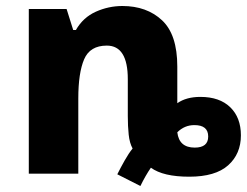

<svg xmlns="http://www.w3.org/2000/svg" viewBox="-20 -579 823 640"><path d="M629 -87Q577 -87 571 -138Q595 -162 628 -162Q674 -162 674 -124Q674 -87 629 -87ZM448 41Q465 6 483 -20Q524 10 611 10Q698 10 740.5 -28Q783 -66 783 -128Q783 -187 747.5 -221.5Q712 -256 648 -256Q601 -256 571 -235V-357Q571 -464 520 -511.5Q469 -559 388 -559Q342 -559 299.5 -540Q257 -521 233 -479H224L202 -549H76V0H241V-251Q241 -336 260.5 -381.5Q280 -427 336 -427Q406 -427 406 -315V-192Q406 -158 409 -130Q412 -102 422 -84Q409 -68 395.5 -44Q382 -20 371 2Z"/></svg>

Font: Noto Sans UI Extra
Style: Regular
Weight: 800
Designer: Monotype Design Team
Foundry: Monotype Imaging Inc.
Version: Version 1.901